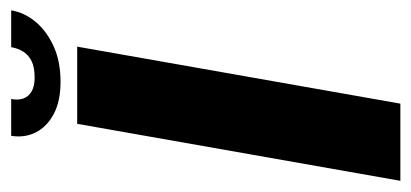

<svg xmlns="http://www.w3.org/2000/svg" viewBox="-227 -533 754 352"><g transform="rotate(-90 150.0 -357.0)"><path d="M-5.5 0H136L240.5 -592.5H99ZM176 -623Q213 -623 240.8 -635.5Q268.5 -648 285.8 -668.5Q303 -689 307 -713.5H239.5Q237.5 -701 231.2 -691.2Q225 -681.5 213.8 -676Q202.5 -670.5 184 -670.5Q168 -670.5 158.5 -676Q149 -681.5 145.5 -691Q142 -700.5 144.5 -713.5H77Q73 -689 83.2 -668.5Q93.5 -648 117 -635.5Q140.5 -623 176 -623Z"/></g></svg>

Font: Anybody Thin SemiBold
Style: Italic
Weight: 600
Italic angle: -10°
Version: Version 1.113;gftools[0.9.25]